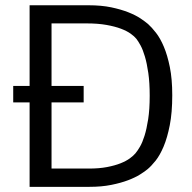

<svg xmlns="http://www.w3.org/2000/svg" viewBox="-20 -724 745 744"><path d="M31.2 -391.1H94.7V-703.6H323.2Q373 -703.6 411.1 -695.6Q449.2 -687.5 477.5 -676.3Q505.9 -665 524.4 -652.6Q543 -640.1 553.7 -630.9Q567.9 -618.2 584.5 -596.9Q601.1 -575.7 615 -542.7Q628.9 -509.8 638.2 -463.6Q647.5 -417.5 647.5 -355Q647.5 -287.6 637.9 -239Q628.4 -190.4 614 -156.2Q599.6 -122.1 582.8 -101.1Q565.9 -80.1 551.8 -68.4Q541.5 -59.6 522.7 -47.9Q503.9 -36.1 476.3 -25.6Q448.7 -15.1 411.4 -7.6Q374 0 326.2 0H94.7V-327.1H31.2ZM179.7 -633.3V-391.1H304.2V-327.1H179.7V-70.8H324.7Q364.7 -70.8 395 -76.7Q425.3 -82.5 447.3 -91.3Q469.2 -100.1 483.2 -110.4Q497.1 -120.6 504.9 -129.9Q512.7 -139.2 522.2 -155.3Q531.7 -171.4 540 -197.8Q548.3 -224.1 554.2 -262.2Q560.1 -300.3 560.1 -353Q560.1 -403.8 554.7 -441.2Q549.3 -478.5 541.5 -504.9Q533.7 -531.2 524.7 -547.9Q515.6 -564.5 508.3 -573.7Q501 -583 486.3 -593.5Q471.7 -604 448.5 -612.8Q425.3 -621.6 392.6 -627.4Q359.9 -633.3 315.9 -633.3Z"/></svg>

Font: Metrophobic
Style: Regular
Weight: 400
Designer: vernon adams
Foundry: vernon adams
Version: Version 1.000